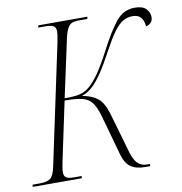

<svg xmlns="http://www.w3.org/2000/svg" viewBox="-102 -792 823 867"><g transform="rotate(-10 309.0 -358.5)"><path d="M-22 0 -20 -10H13Q47 -10 62 -22Q77 -34 85 -73L201 -619Q206 -643 207.5 -655Q209 -667 209 -672Q209 -691 198 -697.5Q187 -704 161 -704H128L130 -714H355L353 -704H311Q293 -704 281 -698.5Q269 -693 260 -674.5Q251 -656 244 -619L190 -369Q237 -369 259.5 -374.5Q282 -380 301 -395Q324 -413 349.5 -449Q375 -485 410 -552Q451 -631 485.5 -674Q520 -717 572 -717Q608 -717 624 -700.5Q640 -684 640 -663Q640 -645 630 -636Q620 -627 608 -625Q608 -647 595.5 -664Q583 -681 556 -681Q531 -681 510.5 -668.5Q490 -656 469 -627Q448 -598 421 -548Q389 -488 364 -451Q339 -414 316.5 -394Q294 -374 269 -366Q314 -358 340 -337Q366 -316 382 -262L433 -85Q445 -42 462 -26Q479 -10 505 -10H518L517 0H497Q452 0 428 -17.5Q404 -35 393 -74L340 -264Q328 -304 312.5 -324.5Q297 -345 268 -352Q239 -359 188 -359L132 -95Q128 -77 126 -63.5Q124 -50 124 -41Q124 -22 135.5 -16Q147 -10 172 -10H205L203 0Z"/></g></svg>

Font: Noto Serif Display SemiCondensed ExtraLight
Style: Italic
Weight: 200
Width: 4
Italic angle: -12°
Designer: Monotype Design Team
Foundry: Monotype Imaging Inc.
Version: Version 2.009